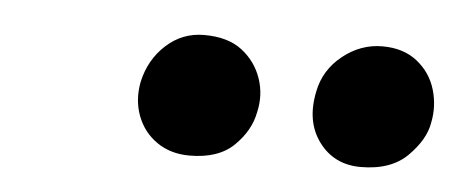

<svg xmlns="http://www.w3.org/2000/svg" viewBox="-28 -793 651 272"><g transform="rotate(5 297.0 -657.0)"><path d="M491 -573Q453 -573 431.5 -602Q410 -631 419 -674Q425 -705 450.5 -725.5Q476 -746 507 -746Q537 -746 556.5 -730.5Q576 -715 583 -691.5Q590 -668 585 -644Q581 -620 557.5 -596.5Q534 -573 491 -573ZM248 -568Q221 -568 201.5 -581.5Q182 -595 173.5 -617.5Q165 -640 170 -666Q177 -698 200 -719Q223 -740 254 -740Q288 -740 308 -724.5Q328 -709 336 -685.5Q344 -662 338 -637Q333 -611 311 -589.5Q289 -568 248 -568Z"/></g></svg>

Font: Shantell Sans SemiBold
Style: Italic
Weight: 600
Italic angle: -11°
Designer: Stephen Nixon, Anya Danilova, Shantell Martin
Foundry: Arrow Type
Version: Version 1.011;[c5ecc13dd]